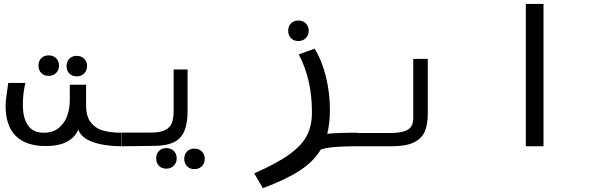

<svg xmlns="http://www.w3.org/2000/svg" viewBox="-20 -745 3040 978"><path d="M8.5 -206.5Q8.5 -219.5 10 -232.8Q11.5 -246 14 -265L22 -322.5H109.5Q103 -296 99.8 -269.8Q96.5 -243.5 96.5 -210Q96.5 -143.5 122.5 -106.2Q148.5 -69 202 -69Q251.5 -69 281.5 -95Q311.5 -121 323.5 -158.2Q335.5 -195.5 335.5 -233.5V-313.5H418.5V-209Q418.5 -150.5 443.8 -119.8Q469 -89 507.8 -79Q546.5 -69 600 -69V0Q514.5 0 454 -21.2Q393.5 -42.5 379 -84.5Q341 -1 213.5 -1Q112.5 -1 60.5 -52.5Q8.5 -104 8.5 -206.5ZM176 -411Q176 -434 190.2 -448.5Q204.5 -463 227.5 -463Q251 -463 265.8 -448.5Q280.5 -434 280.5 -411Q280.5 -388 265.8 -373.2Q251 -358.5 227.5 -358.5Q204.5 -358.5 190.2 -373Q176 -387.5 176 -411ZM319 -408.5Q319 -431.5 333.2 -446Q347.5 -460.5 370.5 -460.5Q394 -460.5 408.8 -446Q423.5 -431.5 423.5 -408.5Q423.5 -385.5 408.8 -370.8Q394 -356 370.5 -356Q347.5 -356 333.2 -370.5Q319 -385 319 -408.5Z M601.5 -69.5H747.5Q796.5 -69.5 822 -83Q847.5 -96.5 856 -120Q864.5 -143.5 864.5 -180V-391H935.5V-180Q935.5 -113 917.5 -74.2Q899.5 -35.5 862 -18.8Q824.5 -2 762.5 -2L693.5 -1L601.5 0ZM775.5 61.5Q775.5 38.5 789.8 24Q804 9.5 827 9.5Q850.5 9.5 865.2 24Q880 38.5 880 61.5Q880 84.5 865.2 99.2Q850.5 114 827 114Q804 114 789.8 99.5Q775.5 85 775.5 61.5ZM918.5 64Q918.5 41 932.8 26.5Q947 12 970 12Q993.5 12 1008.2 26.5Q1023 41 1023 64Q1023 87 1008.2 101.8Q993.5 116.5 970 116.5Q947 116.5 932.8 102Q918.5 87.5 918.5 64Z M1569 -172.5Q1569 -256 1552.8 -328.5Q1536.5 -401 1502 -468L1582.5 -497Q1620.5 -435.5 1640.5 -353Q1660.5 -270.5 1660.5 -185.5Q1660.5 -117.5 1647 -63.5Q1697.5 -69 1801.5 -69V0Q1739 0 1693 3.2Q1647 6.5 1614.5 16Q1577.5 78 1507 123.8Q1436.5 169.5 1319 213.5L1275 138Q1391.5 87 1455.2 40.5Q1519 -6 1544 -56Q1569 -106 1569 -172.5ZM1448 -588.5Q1448 -611.5 1462.2 -626Q1476.5 -640.5 1499.5 -640.5Q1523 -640.5 1537.8 -626Q1552.5 -611.5 1552.5 -588.5Q1552.5 -565.5 1537.8 -550.8Q1523 -536 1499.5 -536Q1476.5 -536 1462.2 -550.5Q1448 -565 1448 -588.5Z M1800 -67.5H1964Q2008 -67.5 2034.2 -74.8Q2060.5 -82 2072.8 -98.2Q2085 -114.5 2085 -143V-445H2159V-164.5Q2159 -109 2142.8 -73.2Q2126.5 -37.5 2086.5 -18.8Q2046.5 0 1975.5 0H1800Z M2748.5 -725V0H2658.5V-725Z"/></svg>

Font: JuliaMono
Style: Regular
Weight: 400
Monospace: yes
Designer: cormullion
Foundry: corm
Version: Version 0.055; ttfautohint (v1.8.4)